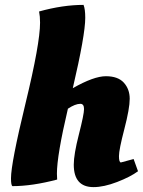

<svg xmlns="http://www.w3.org/2000/svg" viewBox="-20 -754 585 786"><path d="M329 -681Q329 -611 278 -393Q364 -442 413.5 -442Q463 -442 487 -415.5Q511 -389 511 -349.5Q511 -310 489 -225.5Q467 -141 467 -115Q467 -89 475 -89L527 -103L545 -53Q514 -30 459.5 -9Q405 12 363 12Q282 12 282 -80Q282 -122 303 -204Q324 -286 324 -307.5Q324 -329 309 -329Q288 -329 258 -309Q213 -118 213 -43L214 -19Q112 8 31 8Q25 5 25 -24Q25 -86 84.5 -331Q144 -576 144 -661Q144 -687 140 -707Q237 -734 322 -734Q329 -717 329 -681Z"/></svg>

Font: Oleo Script Swash Caps
Style: Bold
Weight: 700
Designer: Soytutype
Foundry: Soytutype
Version: Version 1.002